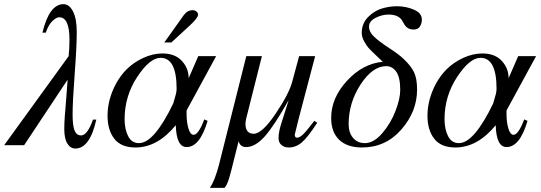

<svg xmlns="http://www.w3.org/2000/svg" viewBox="-32 -698 2600 923"><path d="M415 -123H431Q400 16 330 16Q307 16 292 -7.5Q277 -31 277 -78Q277 -105 279.5 -139Q282 -173 286.5 -226Q291 -279 293 -315L84 0H-12L298 -428Q302 -464 302 -507Q302 -615 253 -615Q239 -615 220 -597Q201 -579 188 -541H172Q205 -678 273 -678Q301 -678 319 -643Q337 -608 337 -543Q337 -475 327 -342.5Q317 -210 317 -147Q317 -94 326.5 -70.5Q336 -47 358 -47Q388 -47 415 -123Z M758 -494 852 -626Q869 -649 895 -649Q904 -649 912 -643Q920 -637 920 -627Q920 -612 880 -575L792 -494ZM1007 -428 865 -167V-149Q865 -110 874 -80Q883 -50 899 -50Q922 -50 950 -124L966 -117Q929 9 865 9Q816 9 813 -96Q725 11 619 11Q550 11 517.5 -31Q485 -73 485 -141Q485 -202 509.5 -261.5Q534 -321 576 -364Q610 -398 656.5 -419.5Q703 -441 749 -441Q809 -441 842 -405.5Q875 -370 875 -322L921 -428ZM817 -272Q817 -420 740 -420Q688 -420 627.5 -328Q567 -236 567 -125Q567 -77 584 -43.5Q601 -10 636 -10Q709 -10 801 -201Q802 -207 806.5 -220.5Q811 -234 814 -247Q817 -260 817 -272Z M1479 -117 1493 -108Q1447 -37 1418.5 -13Q1390 11 1356 11Q1335 11 1321 -1Q1307 -13 1307 -34Q1307 -65 1322 -110L1355 -214H1354Q1286 -93 1240.5 -42Q1195 9 1151 9Q1123 9 1115 -19Q1106 17 1095.5 58.5Q1085 100 1080.5 118.5Q1076 137 1070 157Q1064 177 1059 187Q1054 197 1048 205H977Q1001 170 1021 93L1152 -428H1227L1152 -130Q1148 -112 1148 -103Q1148 -55 1188 -55Q1228 -55 1293 -151.5Q1358 -248 1373 -306L1406 -428H1483L1404 -128Q1385 -52 1385 -51Q1385 -36 1396 -36Q1408 -36 1424.5 -51.5Q1441 -67 1479 -117Z M1996 -604Q1996 -585 1986.5 -570.5Q1977 -556 1957 -556Q1939 -556 1928 -563.5Q1917 -571 1911.5 -581.5Q1906 -592 1899 -602.5Q1892 -613 1876.5 -620.5Q1861 -628 1836 -628Q1804 -628 1773 -612Q1742 -596 1742 -570Q1742 -544 1768 -520Q1794 -496 1839.5 -466.5Q1885 -437 1908 -415Q1943 -382 1958 -351.5Q1973 -321 1973 -267Q1973 -162 1897.5 -75.5Q1822 11 1708 11Q1637 11 1598.5 -26Q1560 -63 1560 -131Q1560 -227 1636 -309.5Q1712 -392 1808 -401Q1800 -409 1774.5 -433Q1749 -457 1739 -468.5Q1729 -480 1718 -500.5Q1707 -521 1707 -540Q1707 -585 1737 -615.5Q1767 -646 1803.5 -657Q1840 -668 1876 -668Q1920 -668 1958 -651.5Q1996 -635 1996 -604ZM1892 -266Q1892 -326 1873 -353Q1854 -380 1825 -380Q1759 -380 1701.5 -292Q1644 -204 1644 -101Q1644 -60 1665.5 -35Q1687 -10 1722 -10Q1765 -10 1806 -58Q1847 -106 1869.5 -165Q1892 -224 1892 -266Z M2545 -428 2403 -167V-149Q2403 -110 2412 -80Q2421 -50 2437 -50Q2460 -50 2488 -124L2504 -117Q2467 9 2403 9Q2354 9 2351 -96Q2263 11 2157 11Q2088 11 2055.5 -31Q2023 -73 2023 -141Q2023 -202 2047.5 -261.5Q2072 -321 2114 -364Q2148 -398 2194.5 -419.5Q2241 -441 2287 -441Q2347 -441 2380 -405.5Q2413 -370 2413 -322L2459 -428ZM2355 -272Q2355 -420 2278 -420Q2226 -420 2165.5 -328Q2105 -236 2105 -125Q2105 -77 2122 -43.5Q2139 -10 2174 -10Q2247 -10 2339 -201Q2340 -207 2344.5 -220.5Q2349 -234 2352 -247Q2355 -260 2355 -272Z"/></svg>

Font: STIX
Style: Italic
Weight: 400
Italic angle: -16.33°
Designer: MicroPress Inc., with final additions and corrections provided by Coen Hoffman, Elsevier (retired)
Version: Version 1.1.1